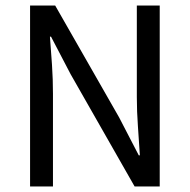

<svg xmlns="http://www.w3.org/2000/svg" viewBox="-20 -676 688 696"><path d="M89 0V-656H180L412 -250L483 -113H487Q484 -163 480 -217.5Q476 -272 476 -324V-656H559V0H468L236 -407L165 -543H161Q165 -493 168.5 -440.5Q172 -388 172 -336V0Z"/></svg>

Font: Assistant Medium
Style: Regular
Weight: 500
Designer: Hebrew By Ben Nathan, Latin by Paul Hunt
Version: Version 3.000